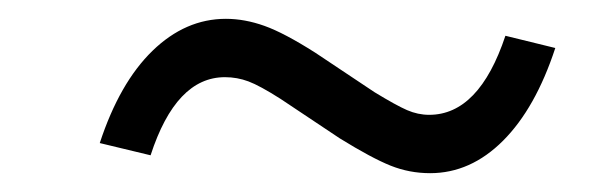

<svg xmlns="http://www.w3.org/2000/svg" viewBox="-20 -477 640 204"><path d="M140 -312 86 -325Q107 -389 142 -423Q177 -457 220 -457Q240 -457 261 -449.5Q282 -442 315 -421L378 -379Q401 -365 412.5 -360Q424 -355 436 -355Q489 -355 517 -439L570 -426Q549 -362 514.5 -327.5Q480 -293 437 -293Q415 -293 395 -301Q375 -309 341 -330L278 -372Q256 -386 244 -390.5Q232 -395 219 -395Q167 -395 140 -312Z"/></svg>

Font: Red Hat Display VF
Style: Italic
Weight: 300
Italic angle: -12°
Designer: Pentagram, MCKL
Foundry: Pentagram, MCKL
Version: Version 1.010